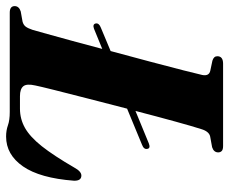

<svg xmlns="http://www.w3.org/2000/svg" viewBox="-85 -659 752 630"><g transform="rotate(90 291.0 -344.0)"><path d="M53 -282Q51 -293 67 -299L143.5 -331Q161.5 -397 178.2 -460.2Q195 -523.5 206.8 -569.8Q218.5 -616 222 -631.5Q226.5 -654 208 -658L175 -665Q160.5 -669.5 160.5 -681Q160.5 -700 185 -700H455Q467 -700 471.5 -695.5Q476 -691 476 -684Q476 -669.5 459 -664L423.5 -657.5Q407 -653.5 399.5 -628Q391.5 -603.5 375 -543.8Q358.5 -484 340 -412.5L447 -456.5Q462.5 -462.5 464.5 -451.5Q467 -440 451 -434L332.5 -385Q315.5 -319 299.2 -255.8Q283 -192.5 271.2 -145.8Q259.5 -99 256.5 -84Q250 -55.5 259 -44.5Q268 -33.5 291.5 -33.5H332.5Q366.5 -33.5 395.8 -50Q425 -66.5 455.8 -105.2Q486.5 -144 526 -212Q538.5 -235 552 -235Q569.5 -235 569 -211Q560.5 -99 522 -43.5Q483.5 12 424 12Q404 12 387.2 6Q370.5 0 343.5 0H17.5Q-4 0 -4 -16.5Q-3.5 -30.5 13.5 -36L47 -42Q58 -45 63.5 -52.5Q69 -60 74 -75Q78 -89 87.5 -123Q97 -157 109.8 -204Q122.5 -251 136.5 -303.5L70.5 -276.5Q55.5 -271 53 -282Z"/></g></svg>

Font: Fraunces 72pt
Style: Bold Italic
Weight: 700
Italic angle: -16°
Version: Version 1.000;[b76b70a41]